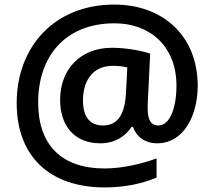

<svg xmlns="http://www.w3.org/2000/svg" viewBox="-20 -734 938 840"><path d="M845 -358C845 -578 692 -714 480 -714C217 -714 53 -528 53 -283C53 -51 196 86 439 86C526 86 603 69 665 43V-41C600 -17 515 3 437 3C249 3 147 -100 147 -286C147 -486 264 -632 481 -632C636 -632 752 -532 752 -359C752 -264 724 -185 673 -185C648 -185 626 -199 626 -260C626 -264 626 -277 627 -295L637 -499C602 -512 531 -525 470 -525C331 -525 243 -430 243 -297C243 -183 306 -107 419 -107C485 -107 530 -140 556 -179H562C575 -138 613 -107 667 -107C787 -107 845 -234 845 -358ZM343 -295C343 -371 378 -446 474 -446C498 -446 521 -443 537 -439L531 -324C526 -242 500 -185 431 -185C377 -185 343 -218 343 -295Z"/></svg>

Font: Noto Sans Bengali SemiBold
Style: Regular
Weight: 600
Designer: Jelle Bosma - Monotype Design Team
Foundry: Monotype Imaging Inc.
Version: Version 2.003